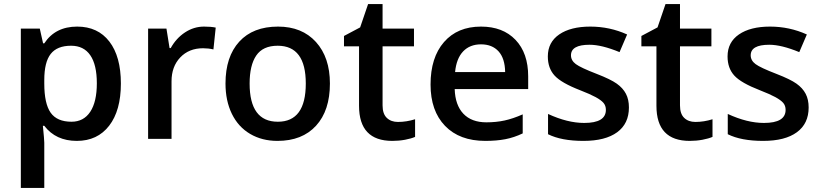

<svg xmlns="http://www.w3.org/2000/svg" viewBox="-20 -680 4021 940"><path d="M356 9.8Q253.4 9.8 196.8 -64H189.9Q196.8 4.4 196.8 19V240.2H82V-540H174.8Q178.7 -524.9 190.9 -467.8H196.8Q250.5 -549.8 357.9 -549.8Q459 -549.8 515.4 -476.6Q571.8 -403.3 571.8 -271Q571.8 -138.7 514.4 -64.5Q457 9.8 356 9.8ZM328.1 -456.1Q259.8 -456.1 228.3 -416Q196.8 -376 196.8 -288.1V-271Q196.8 -172.4 228 -128.2Q259.3 -84 330.1 -84Q389.6 -84 421.9 -132.8Q454.1 -181.6 454.1 -272Q454.1 -362.8 422.1 -409.4Q390.1 -456.1 328.1 -456.1Z M979 -549.8Q1013.7 -549.8 1036.1 -544.9L1024.9 -438Q1000.5 -443.8 974.1 -443.8Q905.3 -443.8 862.5 -398.9Q819.8 -354 819.8 -282.2V0H705.1V-540H794.9L810.1 -444.8H815.9Q842.8 -493.2 886 -521.5Q929.2 -549.8 979 -549.8Z M1595.2 -271Q1595.2 -138.7 1527.3 -64.5Q1459.5 9.8 1338.4 9.8Q1262.7 9.8 1204.6 -24.4Q1146.5 -58.6 1115.2 -122.6Q1084 -186.5 1084 -271Q1084 -402.3 1151.4 -476.1Q1218.8 -549.8 1341.3 -549.8Q1458.5 -549.8 1526.9 -474.4Q1595.2 -398.9 1595.2 -271ZM1202.1 -271Q1202.1 -84 1340.3 -84Q1477.1 -84 1477.1 -271Q1477.1 -456.1 1339.4 -456.1Q1267.1 -456.1 1234.6 -408.2Q1202.1 -360.4 1202.1 -271Z M1928.2 -83Q1970.2 -83 2012.2 -96.2V-9.8Q1993.2 -1.5 1963.1 4.2Q1933.1 9.8 1900.9 9.8Q1737.8 9.8 1737.8 -162.1V-453.1H1664.1V-503.9L1743.2 -545.9L1782.2 -660.2H1853V-540H2006.8V-453.1H1853V-164.1Q1853 -122.6 1873.8 -102.8Q1894.5 -83 1928.2 -83Z M2356 9.8Q2230 9.8 2158.9 -63.7Q2087.9 -137.2 2087.9 -266.1Q2087.9 -398.4 2153.8 -474.1Q2219.7 -549.8 2335 -549.8Q2441.9 -549.8 2503.9 -484.9Q2565.9 -419.9 2565.9 -306.2V-244.1H2206.1Q2208.5 -165.5 2248.5 -123.3Q2288.6 -81.1 2361.3 -81.1Q2409.2 -81.1 2450.4 -90.1Q2491.7 -99.1 2539.1 -120.1V-26.9Q2497.1 -6.8 2454.1 1.5Q2411.1 9.8 2356 9.8ZM2335 -462.9Q2280.3 -462.9 2247.3 -428.2Q2214.4 -393.6 2208 -327.1H2453.1Q2452.1 -394 2420.9 -428.5Q2389.6 -462.9 2335 -462.9Z M3059.1 -153.8Q3059.1 -74.7 3001.5 -32.5Q2943.8 9.8 2836.4 9.8Q2728.5 9.8 2663.1 -22.9V-122.1Q2758.3 -78.1 2840.3 -78.1Q2946.3 -78.1 2946.3 -142.1Q2946.3 -162.6 2934.6 -176.3Q2922.9 -189.9 2896 -204.6Q2869.1 -219.2 2821.3 -237.8Q2728 -273.9 2695.1 -310.1Q2662.1 -346.2 2662.1 -403.8Q2662.1 -473.1 2718 -511.5Q2773.9 -549.8 2870.1 -549.8Q2965.3 -549.8 3050.3 -511.2L3013.2 -424.8Q2925.8 -460.9 2866.2 -460.9Q2775.4 -460.9 2775.4 -409.2Q2775.4 -383.8 2799.1 -366.2Q2822.8 -348.6 2902.3 -317.9Q2969.2 -292 2999.5 -270.5Q3029.8 -249 3044.4 -220.9Q3059.1 -192.9 3059.1 -153.8Z M3384.3 -83Q3426.3 -83 3468.3 -96.2V-9.8Q3449.2 -1.5 3419.2 4.2Q3389.2 9.8 3356.9 9.8Q3193.8 9.8 3193.8 -162.1V-453.1H3120.1V-503.9L3199.2 -545.9L3238.3 -660.2H3309.1V-540H3462.9V-453.1H3309.1V-164.1Q3309.1 -122.6 3329.8 -102.8Q3350.6 -83 3384.3 -83Z M3939 -153.8Q3939 -74.7 3881.3 -32.5Q3823.7 9.8 3716.3 9.8Q3608.4 9.8 3543 -22.9V-122.1Q3638.2 -78.1 3720.2 -78.1Q3826.2 -78.1 3826.2 -142.1Q3826.2 -162.6 3814.5 -176.3Q3802.7 -189.9 3775.9 -204.6Q3749 -219.2 3701.2 -237.8Q3607.9 -273.9 3575 -310.1Q3542 -346.2 3542 -403.8Q3542 -473.1 3597.9 -511.5Q3653.8 -549.8 3750 -549.8Q3845.2 -549.8 3930.2 -511.2L3893.1 -424.8Q3805.7 -460.9 3746.1 -460.9Q3655.3 -460.9 3655.3 -409.2Q3655.3 -383.8 3679 -366.2Q3702.6 -348.6 3782.2 -317.9Q3849.1 -292 3879.4 -270.5Q3909.7 -249 3924.3 -220.9Q3939 -192.9 3939 -153.8Z"/></svg>

Font: f0_41264          
Style: Regular
Weight: 600
Foundry: Ascender Corporation
Version: Version 1.10